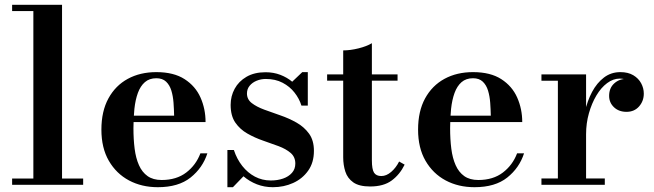

<svg xmlns="http://www.w3.org/2000/svg" viewBox="-20 -770 2724 800"><path d="M238.5 -750V-26H326.5V0H30.5V-26H119V-724H30.5V-750Z M637.5 10Q570.5 10 517.5 -18.2Q464.5 -46.5 433.5 -100Q402.5 -153.5 402.5 -230Q402.5 -306.5 431.8 -360Q461 -413.5 512.5 -441.5Q564 -469.5 631.5 -469.5Q704 -469.5 749.2 -440.2Q794.5 -411 815.5 -363.5Q836.5 -316 836.5 -261.5H470V-288H705.5Q705 -314.5 703 -342Q701 -369.5 694 -392.5Q687 -415.5 672 -429.8Q657 -444 631.5 -444Q602.5 -444 583.8 -427.8Q565 -411.5 554.5 -382.8Q544 -354 540 -316.5Q536 -279 536 -236Q536 -189.5 541 -150.2Q546 -111 559 -81.8Q572 -52.5 595 -36.2Q618 -20 653.5 -20Q715 -20 755.8 -51Q796.5 -82 815 -131H844Q824.5 -70.5 774 -30.2Q723.5 10 637.5 10Z M927.5 10V-145H954.5Q967 -107 989.5 -78.5Q1012 -50 1042.2 -34Q1072.5 -18 1108.5 -18Q1136.5 -18 1159.5 -26Q1182.5 -34 1196.5 -49.8Q1210.5 -65.5 1210.5 -88.5Q1210.5 -116 1191 -132.8Q1171.5 -149.5 1140.8 -161Q1110 -172.5 1075.8 -184.2Q1041.5 -196 1010.8 -213.5Q980 -231 960.5 -259.2Q941 -287.5 941 -333Q941 -369.5 957.8 -400.2Q974.5 -431 1007 -450Q1039.5 -469 1086.5 -469Q1120 -469 1148 -458.2Q1176 -447.5 1197.5 -429.5L1239.5 -469.5H1262.5V-330H1236Q1227 -359 1207.2 -384.2Q1187.5 -409.5 1157.5 -425.2Q1127.5 -441 1087.5 -441Q1067 -441 1049 -433.5Q1031 -426 1020 -412.5Q1009 -399 1009 -380.5Q1009 -356 1029 -340.5Q1049 -325 1081 -313.2Q1113 -301.5 1148.5 -289.2Q1184 -277 1215.8 -259Q1247.5 -241 1267.8 -213Q1288 -185 1288 -141.5Q1288 -92.5 1264 -58.8Q1240 -25 1201.2 -7.5Q1162.5 10 1117 10Q1081.5 10 1050.5 -2Q1019.5 -14 994.5 -35.5L950.5 10Z M1522 7Q1476.5 7 1452.2 -10Q1428 -27 1419 -54.8Q1410 -82.5 1410 -114.5V-560Q1439.5 -560 1473.8 -568.5Q1508 -577 1529.5 -590V-102Q1529.5 -64.5 1538.5 -50.5Q1547.5 -36.5 1569 -36.5Q1590 -36.5 1610 -53.8Q1630 -71 1643 -97L1666 -84Q1646 -43 1612.2 -18Q1578.5 7 1522 7ZM1343 -434V-460H1636.5V-434Z M1957 10Q1890 10 1837 -18.2Q1784 -46.5 1753 -100Q1722 -153.5 1722 -230Q1722 -306.5 1751.2 -360Q1780.5 -413.5 1832 -441.5Q1883.5 -469.5 1951 -469.5Q2023.5 -469.5 2068.8 -440.2Q2114 -411 2135 -363.5Q2156 -316 2156 -261.5H1789.5V-288H2025Q2024.5 -314.5 2022.5 -342Q2020.5 -369.5 2013.5 -392.5Q2006.5 -415.5 1991.5 -429.8Q1976.5 -444 1951 -444Q1922 -444 1903.2 -427.8Q1884.5 -411.5 1874 -382.8Q1863.5 -354 1859.5 -316.5Q1855.5 -279 1855.5 -236Q1855.5 -189.5 1860.5 -150.2Q1865.5 -111 1878.5 -81.8Q1891.5 -52.5 1914.5 -36.2Q1937.5 -20 1973 -20Q2034.5 -20 2075.2 -51Q2116 -82 2134.5 -131H2163.5Q2144 -70.5 2093.5 -30.2Q2043 10 1957 10Z M2407 -210.5Q2407 -257.5 2417 -303.5Q2427 -349.5 2447 -387Q2467 -424.5 2496.5 -447Q2526 -469.5 2565 -469.5Q2597 -469.5 2618.8 -456.5Q2640.5 -443.5 2651.5 -423Q2662.5 -402.5 2662.5 -380Q2662.5 -349 2642.8 -326.5Q2623 -304 2590.5 -304Q2558.5 -304 2538.2 -323.2Q2518 -342.5 2518 -370.5Q2518 -403 2539 -422.2Q2560 -441.5 2590.5 -441.5Q2610.5 -441.5 2626.8 -433Q2643 -424.5 2652.2 -410.5Q2661.5 -396.5 2661.5 -380H2635Q2635 -397.5 2625.5 -411.5Q2616 -425.5 2599.2 -434Q2582.5 -442.5 2562 -442.5Q2535 -442.5 2509.8 -423.8Q2484.5 -405 2465 -372.2Q2445.5 -339.5 2433.8 -298Q2422 -256.5 2422 -210.5ZM2422 -460V-26.5H2500V0H2236V-26.5H2304.5V-433.5H2236V-460Z"/></svg>

Font: Bodoni Moda 9pt SemiBold
Style: Regular
Weight: 600
Designer: Owen Earl
Foundry: indestructible type
Version: Version 2.005